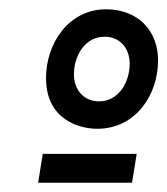

<svg xmlns="http://www.w3.org/2000/svg" viewBox="-20 -727 360 413"><path d="M62 -334H264L274 -396H72ZM189 -450C272 -450 320 -523 320 -597C320 -661 277 -707 208 -707C128 -707 79 -634 79 -559C79 -470 150 -450 189 -450ZM193 -509C160 -509 139 -534 139 -567C139 -606 162 -648 205 -648C239 -648 259 -622 259 -590C259 -551 236 -509 193 -509Z"/></svg>

Font: Fixel Text 20240404
Style: Italic
Weight: 400
Width: 4
Italic angle: -10°
Designer: AlfaBravo + MacPaw
Foundry: Kyrylo Tkachov, Marchela Mozhyna, Serhii Makarenko, Maria Weinstein, Zakhar Kryvoshyya
Version: Version 1.211;Glyphs 3.2 (3225)